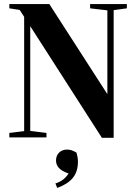

<svg xmlns="http://www.w3.org/2000/svg" viewBox="-20 -677 673 946"><path d="M482 2H540V-627L605 -636V-657H424V-636L509 -626V-213L223 -657H26V-636L77 -628L99 -594V-31L26 -22V0H209V-22L129 -32V-548ZM364 119C364 105 361 89 357 75C338 64 327 60 309 60C279 60 256 82 256 113C256 141 272 162 318 178C301 203 283 217 253 227L262 249C331 223 364 186 364 119Z"/></svg>

Font: Source Serif 4 Display
Style: Bold
Weight: 700
Designer: Frank Grießhammer
Foundry: Adobe Systems Incorporated
Version: Version 4.004;hotconv 1.0.117;makeotfexe 2.5.65602